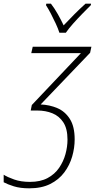

<svg xmlns="http://www.w3.org/2000/svg" viewBox="-98 -784 517 1044"><path d="M61 240Q12 240 -23 229Q-58 218 -78 207V166Q-58 179 -21 192Q16 205 65 205Q122 205 161 184Q200 163 223.5 128.5Q247 94 258 54Q269 14 269 -25Q269 -84 246.5 -118.5Q224 -153 187 -168Q150 -183 105 -183H69L75 -213L342 -495H72L80 -530H399L392 -497L123 -216Q172 -214 214 -196Q256 -178 282 -137Q308 -96 308 -26Q308 20 294.5 67Q281 114 251.5 153.5Q222 193 175 216.5Q128 240 61 240ZM225 -606Q218 -628 205.5 -655Q193 -682 179 -709Q165 -736 152 -756L154 -764H179Q199 -738 217 -706Q235 -674 248 -646Q274 -674 306 -706Q338 -738 367 -764H397L396 -756Q376 -736 350 -709.5Q324 -683 299.5 -655.5Q275 -628 260 -606Z"/></svg>

Font: Noto Sans Disp ExtLt
Style: Italic
Weight: 200
Italic angle: -12°
Designer: Monotype Design Team
Foundry: Monotype Imaging Inc.
Version: Version 2.000;GOOG;noto-source:20170915:90ef993387c0